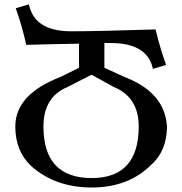

<svg xmlns="http://www.w3.org/2000/svg" viewBox="-20 -833 819 863"><path d="M392.1 -32.7Q603.5 -32.7 603.5 -264.6Q603.5 -396.5 490.7 -442.4L391.6 -497.1L282.2 -441.4Q175.3 -396.5 175.3 -264.6Q175.3 -32.7 392.1 -32.7ZM392.1 9.8Q230 9.8 122.1 -85Q48.8 -152.3 48.8 -264.6Q48.8 -409.2 252.4 -487.3L335 -528.3V-636.7Q189.5 -634.3 98.1 -631.3Q78.6 -718.3 50.8 -795.9L109.9 -813.5Q134.8 -692.4 299.3 -692.4Q420.4 -692.4 679.2 -700.7Q698.7 -618.7 726.6 -541L667.5 -523.4Q642.6 -639.6 478 -639.6H449.2V-528.3L542.5 -485.8Q721.2 -416.5 730.5 -264.6Q730 -154.8 659.7 -92.3Q557.6 9.8 392.1 9.8Z"/></svg>

Font: Kelvinch
Style: Bold
Weight: 700
Designer: Paul James Miller
Foundry: High-Logic / Made with FontCreator
Version: Version 3.501;March 28, 2021;FontCreator 13.0.0.2683 64-bit